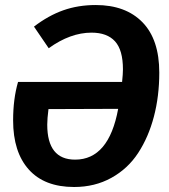

<svg xmlns="http://www.w3.org/2000/svg" viewBox="-20 -728 673 764"><path d="M360.8 -708Q480 -708 546.9 -639.4Q613.8 -570.8 613.8 -439Q613.8 -345.2 592.3 -263.7Q570.8 -182.1 529.8 -119.4Q488.8 -56.6 423.1 -20.3Q357.4 16.1 274.9 16.1Q156.7 16.1 94.5 -53.5Q32.2 -123 32.2 -249Q32.2 -334.5 51.8 -401.9H465.8Q469.2 -433.6 469.2 -452.1Q469.2 -528.8 437.7 -563.5Q406.2 -598.1 344.2 -598.1Q259.8 -598.1 173.8 -536.1L115.2 -622.1Q172.4 -666 231.7 -687Q291 -708 360.8 -708ZM278.8 -92.8Q413.1 -92.8 450.2 -294.9L172.9 -293.9Q168 -255.9 168 -231.9Q168 -92.8 278.8 -92.8Z"/></svg>

Font: FiraGO SemiBold
Style: Italic
Weight: 600
Italic angle: -8°
Designer: bBox Type GmbH
Foundry: bBox Type GmbH
Version: Version 1.001;PS 001.001;hotconv 1.0.88;makeotf.lib2.5.64775